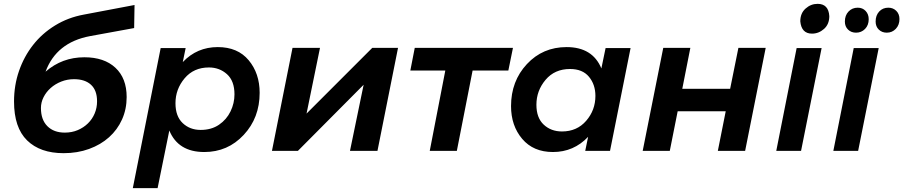

<svg xmlns="http://www.w3.org/2000/svg" viewBox="-20 -785 4700 999"><path d="M311 12Q189 12 121 -54.5Q53 -121 53 -257Q53 -341 79 -416Q105 -491 152 -551Q199 -611 266.5 -652.5Q334 -694 416 -709L680 -759L678 -639L448 -597Q273 -564 217 -412Q303 -487 419 -487Q522 -487 580.5 -432.5Q639 -378 639 -280Q639 -217 615 -163.5Q591 -110 547.5 -71Q504 -32 443.5 -10Q383 12 311 12ZM317 -95Q354 -95 384.5 -108Q415 -121 437.5 -143Q460 -165 472.5 -194.5Q485 -224 485 -258Q485 -315 453.5 -344Q422 -373 365 -373Q330 -373 298.5 -360.5Q267 -348 243.5 -327Q220 -306 206.5 -279Q193 -252 193 -223Q193 -162 226.5 -128.5Q260 -95 317 -95Z M800 194H671L816 -535H946L931 -462Q1005 -540 1113 -540Q1217 -540 1274 -471.5Q1331 -403 1331 -302Q1331 -172 1248 -83Q1165 6 1043 6Q907 6 861 -106ZM1024 -109Q1080 -109 1119.5 -136Q1159 -163 1179.5 -205.5Q1200 -248 1200 -294Q1200 -364 1161 -399Q1122 -434 1067 -434Q988 -434 940.5 -377.5Q893 -321 893 -248Q893 -180 930.5 -144.5Q968 -109 1024 -109Z M1502 -536H1645L1575 -194L1917 -536H2051L1944 0H1801L1872 -344L1530 0H1395Z M2216 0 2297 -418H2115L2138 -536H2649L2625 -418H2439L2357 0Z M2857 6Q2755 6 2697 -62.5Q2639 -131 2639 -233Q2639 -363 2721.5 -451.5Q2804 -540 2928 -540Q3063 -540 3109 -429L3131 -535H3261L3154 0H3025L3040 -73Q2965 6 2857 6ZM2904 -101Q2982 -101 3030 -156.5Q3078 -212 3078 -286Q3078 -345 3044.5 -385.5Q3011 -426 2946 -426Q2866 -426 2818.5 -369.5Q2771 -313 2771 -240Q2771 -172 2809 -136.5Q2847 -101 2904 -101Z M3431 -536H3572L3530 -323H3779L3822 -536H3964L3857 0H3715L3756 -206H3506L3465 0H3324Z M4205 -610Q4150 -610 4144 -674Q4144 -716 4171.5 -740.5Q4199 -765 4234 -765Q4291 -765 4295 -701Q4295 -659 4267.5 -634.5Q4240 -610 4205 -610ZM4148 0H4019L4125 -535H4255Z M4445 0H4316L4422 -535H4552ZM4594 -615Q4569 -615 4552.5 -631Q4536 -647 4536 -673Q4536 -705 4554.5 -725Q4573 -745 4602 -745Q4627 -745 4643.5 -728.5Q4660 -712 4660 -686Q4660 -655 4641 -635Q4622 -615 4594 -615ZM4434 -615Q4409 -615 4392.5 -631Q4376 -647 4376 -673Q4376 -705 4395 -725Q4414 -745 4443 -745Q4468 -745 4484 -728Q4500 -711 4500 -685Q4500 -654 4481 -634.5Q4462 -615 4434 -615Z"/></svg>

Font: Argentum Sans Medium
Style: Italic
Weight: 500
Italic angle: -11°
Designer: Julieta Ulanovsky (font), Cristiano Sobral (main changes and remaster)
Foundry: Julieta Ulanovsky (font), Cristiano Sobral (main changes and remaster)
Version: Version 2.007;June 15, 2022;FontCreator 14.0.0.2814 64-bit; 